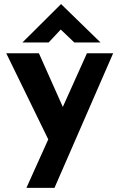

<svg xmlns="http://www.w3.org/2000/svg" viewBox="-20 -693 574 923"><path d="M107 210 212 -23 10 -437H167L282 -179L398 -437H524L242 210ZM337 -489 272 -551 214 -489H88L273 -673H274L463 -489Z"/></svg>

Font: Reem Kufi
Style: Bold
Weight: 700
Designer: Khaled Hosny
Version: Version 1.001